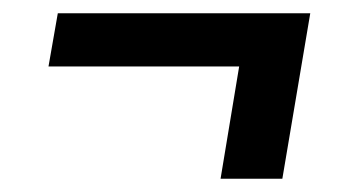

<svg xmlns="http://www.w3.org/2000/svg" viewBox="-20 -400 540 289"><path d="M312 -131 340 -300H53L67 -380H447L405 -131Z"/></svg>

Font: Iosevka Semibold Oblique
Style: Regular
Weight: 600
Italic angle: -9°
Monospace: yes
Designer: Belleve Invis
Foundry: Belleve Invis
Version: Version 32.5.0; ttfautohint (v1.8.4)